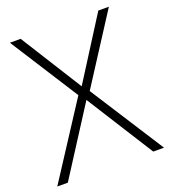

<svg xmlns="http://www.w3.org/2000/svg" viewBox="-133 -810 799 906"><g transform="rotate(-20 267.0 -357.0)"><path d="M535 0 297 -371 518 -714H465L269 -405L75 -714H21L240 -371L-1 0H52L268 -337L481 0Z"/></g></svg>

Font: Noto Sans Syriac Extralight
Style: Regular
Weight: 200
Designer: Patrick Giasson and the Monotype Design Team
Foundry: Monotype Imaging Inc.
Version: Version 3.000